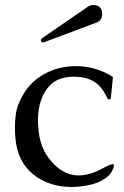

<svg xmlns="http://www.w3.org/2000/svg" viewBox="-20 -729 492 761"><path d="M154.3 -561.5Q152.8 -561 150.9 -561Q142.1 -561 142.1 -569.3Q142.1 -573.2 145.5 -576.7L328.6 -702.6Q337.4 -709 348.6 -709Q384.8 -709 384.8 -672.9Q384.8 -647.5 361.8 -639.2ZM271 -466.8H281.2Q360.8 -466.8 427.7 -423.8L419.4 -341.3Q418.5 -335 413.1 -335H411.6Q406.7 -335.4 402.8 -344.7Q383.3 -387.2 351.6 -406.2Q320.3 -424.8 275.4 -424.8H263.7Q210.4 -421.9 181.2 -394Q155.3 -368.7 143.1 -333Q130.4 -297.4 130.4 -253.4Q130.4 -238.8 131.8 -223.6Q136.7 -150.9 171.4 -104.5Q216.8 -43.5 272.9 -35.2Q282.2 -33.7 292 -33.7Q335.9 -33.7 389.2 -63Q417 -78.1 426.8 -78.1Q429.2 -78.1 430.7 -77.1Q431.6 -76.2 431.6 -73.2Q431.6 -67.4 425.8 -54.7Q418.5 -40 409.2 -31.7Q381.3 -6.8 340.8 2.7Q300.3 12.2 263.7 12.2Q172.9 11.7 111.1 -38.3Q49.3 -88.4 41 -181.6Q39.1 -203.1 39.1 -223.6Q39.1 -250 42.5 -274.9Q48.8 -317.9 75.7 -360.8Q104 -406.2 154.5 -435.1Q205.1 -463.9 271 -466.8Z"/></svg>

Font: Caudex
Style: Regular
Weight: 400
Version: Version 1.01